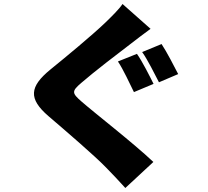

<svg xmlns="http://www.w3.org/2000/svg" viewBox="-20 -853 1040 959"><path d="M664 -584 569 -546C596 -506 628 -435 649 -393L747 -434C729 -470 691 -546 664 -584ZM787 -633 690 -593C718 -554 752 -484 774 -442L870 -483C852 -518 813 -594 787 -633ZM592 -833C574 -806 538 -771 505 -739C438 -675 311 -570 232 -506C127 -420 121 -360 222 -273C312 -196 454 -74 509 -17C541 16 574 50 606 86L746 -44C647 -138 452 -289 387 -346C339 -388 337 -397 386 -439C448 -493 572 -588 634 -635C661 -656 695 -682 732 -709Z"/></svg>

Font: Noto Sans CJK JP Black
Style: Regular
Weight: 900
Designer: Ryoko NISHIZUKA (kana & ideographs); Paul D. Hunt (Latin, Greek & Cyrillic); Wenlong ZHANG (bopomofo); Sandoll Communica
Foundry: Adobe Systems Incorporated
Version: Version 1.004;PS 1.004;hotconv 1.0.82;makeotf.lib2.5.63406